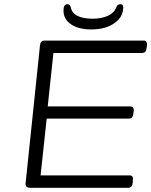

<svg xmlns="http://www.w3.org/2000/svg" viewBox="-20 -893 719 913"><path d="M123 0Q99 0 102 -24L170 -676Q171 -688 176 -694Q181 -700 193 -700H662Q681 -700 679 -678L677 -664Q675 -641 655 -641H234L207 -387H599Q618 -387 616 -365L614 -352Q612 -329 592 -329H202L173 -59H596Q615 -59 612 -37L611 -23Q609 0 589 0ZM415 -753Q353 -753 317.5 -777.5Q282 -802 282 -842Q282 -859 287 -866Q292 -873 301 -873Q313 -873 317 -857Q322 -830 349.5 -817Q377 -804 420 -804Q461 -804 491 -817Q521 -830 532 -856Q536 -867 541.5 -870Q547 -873 553 -873Q566 -873 566 -858Q566 -812 523.5 -782.5Q481 -753 415 -753Z"/></svg>

Font: Asap Expanded Expanded Light
Style: Italic
Weight: 300
Width: 7
Italic angle: -6°
Designer: Pablo Cosgaya
Foundry: Omnibus-Type
Version: Version 3.001; ttfautohint (v1.8.4.7-5d5b)